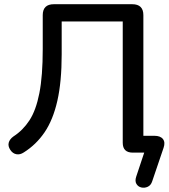

<svg xmlns="http://www.w3.org/2000/svg" viewBox="-20 -725 804 912"><path d="M703 136Q697 155 682 162Q667 169 651.5 165.5Q636 162 628 148.5Q620 135 627 114L665 0H611Q563 0 563 -47V-623H273V-467Q273 -337 252.5 -246.5Q232 -156 192 -97Q152 -38 93 -1Q75 11 57.5 7.5Q40 4 29 -13Q17 -31 21.5 -47.5Q26 -64 44 -77Q89 -106 120 -153.5Q151 -201 167 -282.5Q183 -364 183 -492V-653Q183 -705 236 -705H608Q661 -705 661 -653V-80H713Q742 -80 754 -64.5Q766 -49 757 -23Z"/></svg>

Font: Chiron GoRound TC
Style: Regular
Weight: 400
Designer: Ryoko NISHIZUKA 西塚涼子 (kana, bopomofo & ideographs); Paul D. Hunt (Latin, Greek & Cyrillic); Sandoll Communications 산돌커뮤니
Foundry: Adobe
Version: Version 1.000;hotconv 1.1.1;makeotfexe 2.6.0